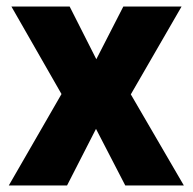

<svg xmlns="http://www.w3.org/2000/svg" viewBox="-20 -570 592 590"><path d="M169 -281 7 0H186L275 -174L365 0H545L382 -280L538 -550H359L276 -388L194 -550H15Z"/></svg>

Font: Noto Sans Lao SemiCondensed ExtraBold
Style: Regular
Weight: 800
Width: 4
Designer: Monotype Design Team
Foundry: Monotype Imaging Inc.
Version: Version 2.003